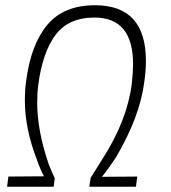

<svg xmlns="http://www.w3.org/2000/svg" viewBox="-20 -707 652 733"><path d="M148 -34Q132 -64 121 -97Q75 -215 75 -323Q75 -367 80 -399Q98 -537 160.5 -612Q223 -687 343 -687Q537 -687 537 -475Q537 -437 531 -395Q514 -261 423 -107Q395 -64 369 -32L504 -33L499 6H321L326 -28L371 -100Q465 -246 483 -386Q488 -431 488 -462Q488 -640 341 -640Q241 -640 191.5 -573Q142 -506 126 -382Q122 -351 122 -314Q122 -209 166 -80Q182 -40 189 -27L185 6H7L12 -33Z"/></svg>

Font: Bellota Light
Style: Italic
Weight: 300
Italic angle: -7.5°
Designer: Kemie Guaida
Foundry: Kemie Guaida
Version: Version 4.001